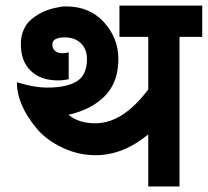

<svg xmlns="http://www.w3.org/2000/svg" viewBox="-20 -653 750 693"><path d="M407.2 -439.9Q407.2 -356 358.6 -306.6Q310.1 -257.3 227.1 -238.8Q263.7 -208 324.2 -208Q423.3 -208 515.1 -330.1V-520H411.1V-632.8H710V-520H627.9V20H515.1V-168Q424.3 -92.8 325.2 -92.8Q262.7 -92.8 205.6 -119.9Q148.4 -147 115.2 -186Q41 -272.9 41 -356Q103 -336.9 150.9 -336.9Q221.7 -336.9 257.8 -359.9Q293.9 -382.8 293.9 -439.9Q293.9 -475.6 272 -496.8Q250 -518.1 213.9 -518.1Q168.9 -518.1 168.9 -492.2Q168.9 -477.5 178.7 -469.2Q188.5 -460.9 204.1 -460.9Q217.8 -460.9 228 -463.9V-367.2Q208.5 -362.8 189 -362.8Q127 -362.8 91.1 -397.2Q55.2 -431.6 55.2 -494.1Q55.2 -522.5 65.2 -545.2Q75.2 -567.9 93 -583Q110.8 -598.1 131.3 -608.2Q151.9 -618.2 176.8 -624Q201.2 -629.9 217.8 -629.9Q302.7 -629.9 354 -574.2Q407.2 -516.6 407.2 -439.9Z"/></svg>

Font: Miedinger*
Style: Bold
Weight: 700
Version: Version 001.000